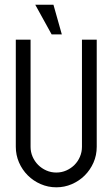

<svg xmlns="http://www.w3.org/2000/svg" viewBox="-20 -799 434 819"><path d="M392.6 -629.9V-172.9Q392.6 -136.7 378.7 -105.2Q364.7 -73.7 341.1 -50.3Q317.4 -26.9 286.1 -13.4Q254.9 0 220.2 0Q185.1 0 153.6 -13.7Q122.1 -27.3 98.4 -51Q74.7 -74.7 61 -106.2Q47.4 -137.7 47.4 -172.9V-629.9H110.4V-172.9Q110.4 -150.4 119.1 -130.4Q127.9 -110.4 142.8 -95.5Q157.7 -80.6 177.7 -71.8Q197.8 -63 220.2 -63Q242.7 -63 262.7 -71.8Q282.7 -80.6 297.6 -95.5Q312.5 -110.4 321 -130.4Q329.6 -150.4 329.6 -172.9V-629.9ZM130.4 -778.8H208L243.7 -652.3H200.2Z"/></svg>

Font: Fibel Vienna LRS
Style: Regular
Weight: 400
Designer: Peter Wiegel
Foundry: Peter Wioegel
Version: Version 000.000